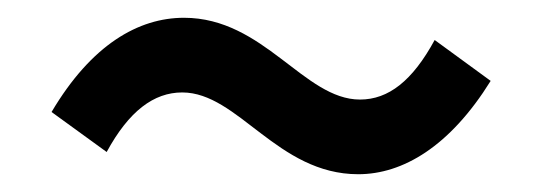

<svg xmlns="http://www.w3.org/2000/svg" viewBox="-20 -479 610 216"><path d="M383 -283C433 -283 486 -314 532 -388L469 -434C444 -388 417 -367 385 -367C322 -367 277 -459 187 -459C136 -459 83 -429 38 -353L100 -308C125 -354 153 -375 185 -375C248 -375 292 -283 383 -283Z"/></svg>

Font: Source Han Sans KR Medium
Style: Regular
Weight: 500
Designer: Ryoko NISHIZUKA (kana & ideographs); Paul D. Hunt (Latin, Greek & Cyrillic); Wenlong ZHANG (bopomofo); Sandoll Communica
Foundry: Adobe Systems Incorporated
Version: Version 1.001;PS 1.001;hotconv 1.0.78;makeotf.lib2.5.61930